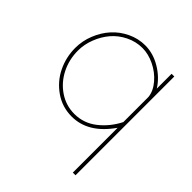

<svg xmlns="http://www.w3.org/2000/svg" viewBox="-202 -660 1006 1006"><g transform="rotate(45 301.5 -157.0)"><path d="M45.9 -257.8Q45.9 -310.1 65.7 -359.4Q85.4 -408.7 118.7 -445.6Q151.9 -482.4 198.5 -504.6Q245.1 -526.9 295.9 -526.9Q356 -526.9 411.6 -493.4Q467.3 -460 499 -409.2V-519H519V212.9H499V-119.1Q409.7 9.8 287.1 9.8Q216.8 9.8 160.6 -29.3Q104.5 -68.4 75.2 -128.9Q45.9 -189.5 45.9 -257.8ZM499 -161.1V-348.1Q494.6 -388.2 462.6 -425.5Q430.7 -462.9 385 -484.9Q339.4 -506.8 295.9 -506.8Q247.1 -506.8 203.4 -485.1Q159.7 -463.4 130.1 -428.5Q100.6 -393.6 83.3 -348.6Q65.9 -303.7 65.9 -257.8Q65.9 -192.4 94.2 -135.7Q122.6 -79.1 173.8 -44.4Q225.1 -9.8 287.1 -9.8Q356.4 -9.8 411.1 -52.7Q465.8 -95.7 499 -161.1Z"/></g></svg>

Font: Rawline Thin
Style: Regular
Weight: 250
Designer: Matt McInerney, Pablo Impallari, Rodrigo Fuenzalida
Foundry: Matt McInerney, Pablo Impallari, Rodrigo Fuenzalida
Version: Version 4.020;PS 004.020;hotconv 1.0.88;makeotf.lib2.5.64775